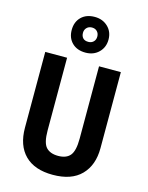

<svg xmlns="http://www.w3.org/2000/svg" viewBox="-145 -1091 917 1190"><g transform="rotate(15 313.5 -496.5)"><path d="M556 -226Q556 -117 494 -53.5Q432 10 312 10Q195 10 133 -52Q71 -114 71 -228V-714H211V-248Q211 -168 237 -140Q263 -112 314 -112Q367 -112 391.5 -142Q416 -172 416 -249V-714H556ZM312 -774Q258 -774 226 -805.5Q194 -837 194 -888Q194 -940 226 -971.5Q258 -1003 312 -1003Q363 -1003 396.5 -971Q430 -939 430 -889Q430 -839 397 -806.5Q364 -774 312 -774ZM312 -843Q332 -843 345 -855.5Q358 -868 358 -889Q358 -909 345.5 -922Q333 -935 312 -935Q292 -935 279 -922Q266 -909 266 -889Q266 -868 277.5 -855.5Q289 -843 312 -843Z"/></g></svg>

Font: Noto Sans Tamil Condensed
Style: Bold
Weight: 700
Width: 3
Designer: Jelle Bosma - Monotype Design Team
Foundry: Monotype Imaging Inc.
Version: Version 2.004; ttfautohint (v1.8.4.7-5d5b)